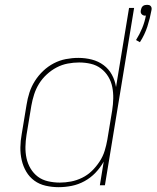

<svg xmlns="http://www.w3.org/2000/svg" viewBox="-20 -768 649 796"><path d="M560 -593 544 -602Q559 -626 569.5 -651.5Q580 -677 585 -704Q584 -704 583.5 -703.5Q583 -703 582 -703Q578 -703 574 -704.5Q570 -706 567 -709.5Q564 -713 563.5 -717Q563 -721 564 -726Q565 -730 566.5 -734.5Q568 -739 572 -742.5Q576 -746 581 -747Q586 -748 590 -748Q594 -748 598 -747Q602 -746 605 -742.5Q608 -739 608.5 -734.5Q609 -730 608 -726Q602 -692 591 -658Q580 -624 560 -593ZM223 8Q196 8 169.5 2Q143 -4 122.5 -19Q102 -34 89 -56Q76 -78 70 -104Q64 -130 64.5 -157.5Q65 -185 70 -212L90 -333Q94 -359 102 -384Q110 -409 124.5 -432Q139 -455 159 -474Q179 -493 203 -505.5Q227 -518 253 -523Q279 -528 305 -528Q334 -528 361 -521Q388 -514 409.5 -498Q431 -482 444 -458Q457 -434 461 -407L515 -735H536L415 0H394L410 -98Q396 -73 376 -52Q356 -31 330.5 -17Q305 -3 277.5 2.5Q250 8 223 8ZM228 -11Q251 -11 274.5 -15.5Q298 -20 320.5 -31Q343 -42 361 -59.5Q379 -77 393 -98.5Q407 -120 414 -143Q421 -166 425 -189L445 -310Q449 -335 449.5 -359.5Q450 -384 445.5 -407Q441 -430 429 -450Q417 -470 398.5 -484Q380 -498 356.5 -503.5Q333 -509 308 -509Q285 -509 261 -504.5Q237 -500 215 -488.5Q193 -477 174 -459.5Q155 -442 142 -421Q129 -400 121.5 -376.5Q114 -353 110 -330L90 -209Q86 -184 85.5 -159.5Q85 -135 90 -112Q95 -89 107 -69Q119 -49 137 -35.5Q155 -22 179 -16.5Q203 -11 228 -11Z"/></svg>

Font: Iosevka Thin Extended Oblique
Style: Regular
Weight: 100
Width: 7
Italic angle: -9°
Monospace: yes
Designer: Belleve Invis
Foundry: Belleve Invis
Version: Version 32.5.0; ttfautohint (v1.8.4)